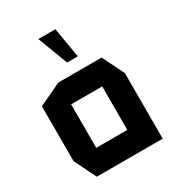

<svg xmlns="http://www.w3.org/2000/svg" viewBox="-181 -868 898 979"><g transform="rotate(-30 268.5 -378.5)"><path d="M172 -385V-514H426L489 -386V-385ZM101 0 38 -128V-129H355V0ZM38 -129V-451L171 -514H172V-129ZM355 0V-385H489V0ZM261 -580 194 -756V-757H294L324 -580Z"/></g></svg>

Font: Foldit SemiBold
Style: Regular
Weight: 600
Version: Version 1.003